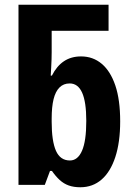

<svg xmlns="http://www.w3.org/2000/svg" viewBox="-20 -780 562 810"><path d="M319 10Q291 10 270 2.5Q249 -5 232 -20.5Q215 -36 199 -59H191L169 0H58V-760H438V-650H198V-560Q198 -547 197.5 -530Q197 -513 196 -495.5Q195 -478 194 -461H199Q219 -501 249.5 -521.5Q280 -542 322 -542Q372 -542 409 -511Q446 -480 466.5 -419.5Q487 -359 487 -268Q487 -180 466.5 -117.5Q446 -55 408.5 -22.5Q371 10 319 10ZM275 -103Q308 -103 326 -144Q344 -185 344 -270Q344 -350 326.5 -389Q309 -428 274 -428Q248 -428 231 -411Q214 -394 206 -361.5Q198 -329 198 -280V-266Q198 -185 216 -144Q234 -103 275 -103Z"/></svg>

Font: Noto Sans Display Condensed
Style: Bold
Weight: 700
Width: 3
Designer: Monotype Design Team
Foundry: Monotype Imaging Inc.
Version: Version 2.003